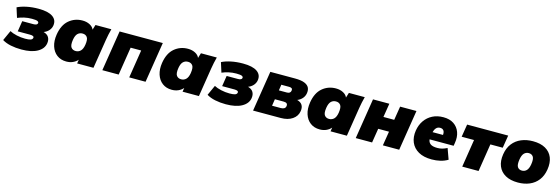

<svg xmlns="http://www.w3.org/2000/svg" viewBox="23 -1424 6808 2339"><g transform="rotate(15 3427.0 -255.0)"><path d="M243 12Q171 12 108 -1Q45 -14 0 -42L58 -170Q92 -151 145.5 -139Q199 -127 253 -127Q298 -127 321 -134.5Q344 -142 348 -161Q354 -190 299 -190H144L165 -324H305Q353 -324 358 -349Q361 -365 343.5 -374Q326 -383 273 -383Q221 -383 175.5 -372.5Q130 -362 93 -346L54 -469Q101 -493 170 -507.5Q239 -522 320 -522Q441 -522 498.5 -482Q556 -442 545 -371Q539 -335 514.5 -307Q490 -279 451 -264Q498 -251 517 -219Q536 -187 529 -142Q518 -72 444 -30Q370 12 243 12Z M599 0ZM809 12Q739 12 690 -25Q641 -62 620 -127Q599 -192 612 -275Q632 -400 704 -461Q776 -522 874 -522Q926 -522 966 -501Q1006 -480 1019 -446L1039 -510H1239Q1229 -474 1221.5 -437.5Q1214 -401 1208 -365L1150 0H944L952 -49Q928 -21 891.5 -4.5Q855 12 809 12ZM887 -141Q923 -141 948 -165.5Q973 -190 982 -245Q993 -315 973 -342Q953 -369 915 -369Q878 -369 853.5 -345Q829 -321 820 -265Q809 -195 829 -168Q849 -141 887 -141Z M1262 0 1343 -510H1888L1807 0H1601L1657 -354H1524L1468 0Z M1929 0ZM2139 12Q2069 12 2020 -25Q1971 -62 1950 -127Q1929 -192 1942 -275Q1962 -400 2034 -461Q2106 -522 2204 -522Q2256 -522 2296 -501Q2336 -480 2349 -446L2369 -510H2569Q2559 -474 2551.5 -437.5Q2544 -401 2538 -365L2480 0H2274L2282 -49Q2258 -21 2221.5 -4.5Q2185 12 2139 12ZM2217 -141Q2253 -141 2278 -165.5Q2303 -190 2312 -245Q2323 -315 2303 -342Q2283 -369 2245 -369Q2208 -369 2183.5 -345Q2159 -321 2150 -265Q2139 -195 2159 -168Q2179 -141 2217 -141Z M2821 12Q2749 12 2686 -1Q2623 -14 2578 -42L2636 -170Q2670 -151 2723.5 -139Q2777 -127 2831 -127Q2876 -127 2899 -134.5Q2922 -142 2926 -161Q2932 -190 2877 -190H2722L2743 -324H2883Q2931 -324 2936 -349Q2939 -365 2921.5 -374Q2904 -383 2851 -383Q2799 -383 2753.5 -372.5Q2708 -362 2671 -346L2632 -469Q2679 -493 2748 -507.5Q2817 -522 2898 -522Q3019 -522 3076.5 -482Q3134 -442 3123 -371Q3117 -335 3092.5 -307Q3068 -279 3029 -264Q3076 -251 3095 -219Q3114 -187 3107 -142Q3096 -72 3022 -30Q2948 12 2821 12Z M3163 0 3244 -510H3554Q3633 -510 3676 -492.5Q3719 -475 3734 -444.5Q3749 -414 3742 -373Q3736 -336 3711.5 -307.5Q3687 -279 3649 -264Q3741 -239 3725 -142Q3715 -78 3658 -39Q3601 0 3512 0ZM3403 -319H3504Q3548 -319 3554 -356Q3557 -376 3546 -384.5Q3535 -393 3512 -393H3414ZM3371 -117H3481Q3537 -117 3543 -158Q3550 -202 3494 -202H3384Z M3795 0ZM4005 12Q3935 12 3886 -25Q3837 -62 3816 -127Q3795 -192 3808 -275Q3828 -400 3900 -461Q3972 -522 4070 -522Q4122 -522 4162 -501Q4202 -480 4215 -446L4235 -510H4435Q4425 -474 4417.5 -437.5Q4410 -401 4404 -365L4346 0H4140L4148 -49Q4124 -21 4087.5 -4.5Q4051 12 4005 12ZM4083 -141Q4119 -141 4144 -165.5Q4169 -190 4178 -245Q4189 -315 4169 -342Q4149 -369 4111 -369Q4074 -369 4049.5 -345Q4025 -321 4016 -265Q4005 -195 4025 -168Q4045 -141 4083 -141Z M4458 0 4539 -510H4745L4717 -336H4853L4881 -510H5087L5006 0H4800L4829 -180H4693L4664 0Z M5128 0ZM5417 12Q5316 12 5250 -25.5Q5184 -63 5156 -128.5Q5128 -194 5141 -278Q5153 -352 5191 -406.5Q5229 -461 5288.5 -491.5Q5348 -522 5425 -522Q5505 -522 5557 -487Q5609 -452 5631 -392Q5653 -332 5640 -255L5634 -218H5331Q5334 -181 5361.5 -161Q5389 -141 5448 -141Q5479 -141 5507.5 -148.5Q5536 -156 5570 -173L5619 -38Q5576 -12 5525 0Q5474 12 5417 12ZM5420 -387Q5388 -387 5369.5 -365.5Q5351 -344 5343 -312H5475Q5478 -351 5463 -369Q5448 -387 5420 -387Z M5801 0 5856 -350H5700L5726 -510H6244L6218 -350H6062L6007 0Z M6230 0ZM6504 12Q6409 12 6346 -23.5Q6283 -59 6256.5 -123.5Q6230 -188 6244 -275Q6257 -357 6300 -412Q6343 -467 6409 -494.5Q6475 -522 6555 -522Q6651 -522 6713 -486.5Q6775 -451 6801 -387Q6827 -323 6813 -235Q6800 -153 6757.5 -98Q6715 -43 6650 -15.5Q6585 12 6504 12ZM6515 -141Q6550 -141 6573.5 -165.5Q6597 -190 6606 -245Q6617 -315 6598 -342Q6579 -369 6543 -369Q6508 -369 6484.5 -345Q6461 -321 6452 -265Q6441 -195 6459.5 -168Q6478 -141 6515 -141Z"/></g></svg>

Font: Winston Black
Style: Italic
Weight: 900
Italic angle: -9°
Designer: Original fonts by Vernon Adams / Changes by Cristiano Sobral
Foundry: VOriginal fonts by Vernon Adams / Changes by Cristiano Sobral
Version: Version 2.503;July 17, 2020;FontCreator 13.0.0.2655 64-bit